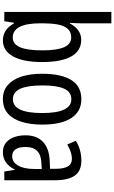

<svg xmlns="http://www.w3.org/2000/svg" viewBox="256 -1056 810 1363"><g transform="rotate(90 661.5 -375.0)"><path d="M146 -543Q146 -527 145 -508Q144 -489 143 -466H147Q190 -546 264 -546Q341 -546 381 -475.5Q421 -405 421 -269Q421 -135 381 -62.5Q341 10 267 10Q229 10 199.5 -9Q170 -28 147 -68H142L131 0H65V-760H146ZM246 -475Q206 -475 184 -449Q162 -423 154 -378Q146 -333 146 -276V-257Q146 -60 247 -60Q293 -60 315.5 -111Q338 -162 338 -270Q338 -372 316 -423.5Q294 -475 246 -475Z M865 -269Q865 -186 845.5 -123Q826 -60 786 -25Q746 10 683 10Q624 10 584 -25Q544 -60 524 -122.5Q504 -185 504 -269Q504 -402 548 -474.5Q592 -547 685 -547Q771 -547 818 -476.5Q865 -406 865 -269ZM587 -269Q587 -166 610.5 -113.5Q634 -61 685 -61Q783 -61 783 -269Q783 -476 685 -476Q633 -476 610 -424.5Q587 -373 587 -269Z M1120 -547Q1196 -547 1228 -499Q1260 -451 1260 -362V0H1198L1186 -74H1184Q1142 10 1061 10Q1020 10 993 -12.5Q966 -35 953.5 -71.5Q941 -108 941 -150Q941 -230 987 -274Q1033 -318 1118 -322L1179 -325V-360Q1179 -422 1162 -451Q1145 -480 1107 -480Q1063 -480 1006 -447L980 -508Q1043 -547 1120 -547ZM1132 -263Q1024 -257 1024 -152Q1024 -103 1041 -79.5Q1058 -56 1089 -56Q1131 -56 1155.5 -97.5Q1180 -139 1180 -212V-266Z"/></g></svg>

Font: Noto Sans Lao UI ExtCond
Style: Regular
Weight: 400
Width: 2
Designer: Monotype Design Team
Foundry: Monotype Imaging Inc.
Version: Version 2.000; ttfautohint (v1.8.4.7-5d5b)